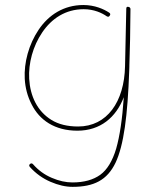

<svg xmlns="http://www.w3.org/2000/svg" viewBox="-20 -517 654 761"><path d="M289.6 -15.6C247.1 -15.6 211.9 -24.4 184.1 -41.5C127.4 -76.2 99.6 -136.7 95.7 -204.6C92.3 -266.6 110.4 -334 147.5 -388.7C184.6 -443.4 239.7 -480.5 311.5 -480.5C352.5 -480.5 383.8 -465.8 402.8 -452.6C408.2 -449.2 412.1 -450.2 415 -455.1C418.5 -460 417.5 -463.9 412.1 -467.3C391.1 -481 355.5 -497.1 310.5 -497.1C232.4 -497.1 172.4 -457.5 133.3 -399.4C93.8 -340.8 74.7 -269 78.1 -204.6C80.1 -168.9 88.9 -135.3 105 -104C136.2 -41 196.8 1 286.6 1C377.9 1 439.9 -51.8 470.7 -131.8C464.8 -44.9 454.6 22.9 440.4 72.3C425.8 121.1 404.8 155.8 377.4 175.8C349.6 195.8 313 206.1 267.1 206.1C241.2 206.1 213.9 200.2 185.5 188C156.7 175.8 132.3 158.2 111.3 134.3C107.4 129.9 103.5 129.4 99.1 132.8C94.7 136.2 94.7 140.6 98.6 145C122.1 170.9 149.4 190.4 180.2 203.6C210.9 216.8 239.7 223.6 267.6 223.6C351.6 223.6 404.8 197.3 438 127.9C470.7 58.6 485.8 -57.6 492.2 -236.8C492.7 -242.2 492.7 -247.1 492.7 -252.4V-256.3C495.1 -322.3 496.6 -396.5 497.1 -480.5C497.6 -482.9 496.6 -484.9 494.6 -486.8C494.6 -487.3 494.6 -487.3 494.1 -487.8C492.7 -488.8 490.7 -489.3 489.3 -489.7C483.4 -491.2 480.5 -488.8 480.5 -482.4L475.6 -254.4C472.7 -113.8 404.3 -15.6 289.6 -15.6Z"/></svg>

Font: Mikhak Thin
Style: Regular
Weight: 100
Designer: Amin Abedi
Version: Version 3.2